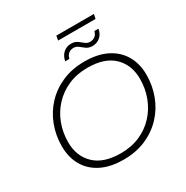

<svg xmlns="http://www.w3.org/2000/svg" viewBox="-210 -1125 1259 1302"><g transform="rotate(-30 419.0 -473.5)"><path d="M387 5Q284 5 212.5 -31Q141 -67 104 -132Q67 -197 67 -283Q67 -368 96 -444.5Q125 -521 180 -579.5Q235 -638 312.5 -671.5Q390 -705 486 -705Q589 -705 660.5 -669Q732 -633 769.5 -568Q807 -503 807 -417Q807 -332 778 -255.5Q749 -179 694 -120.5Q639 -62 561.5 -28.5Q484 5 387 5ZM392 -42Q475 -42 542 -71.5Q609 -101 656.5 -152.5Q704 -204 729.5 -271.5Q755 -339 755 -415Q755 -524 686 -591Q617 -658 482 -658Q399 -658 332 -628.5Q265 -599 217 -547.5Q169 -496 143.5 -428.5Q118 -361 118 -285Q118 -176 187.5 -109Q257 -42 392 -42ZM589 -768Q560 -768 541 -781.5Q522 -795 506 -808.5Q490 -822 469 -822Q445 -822 429 -808.5Q413 -795 408 -771H375Q382 -810 407.5 -832.5Q433 -855 468 -855Q497 -855 516 -841.5Q535 -828 551 -814.5Q567 -801 588 -801Q612 -801 628 -814Q644 -827 649 -850H681Q675 -812 649.5 -790Q624 -768 589 -768ZM404 -917 410 -952H704L697 -917Z"/></g></svg>

Font: Montserrat Light
Style: Italic
Weight: 300
Italic angle: -11.3°
Designer: Julieta Ulanovsky
Foundry: Julieta Ulanovsky
Version: Version 9.000; ttfautohint (v1.8.4.7-5d5b)